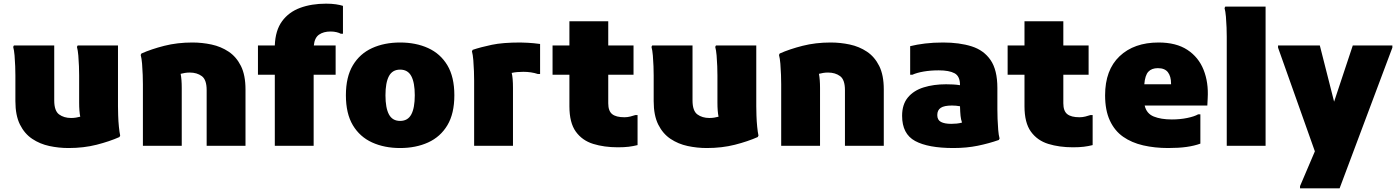

<svg xmlns="http://www.w3.org/2000/svg" viewBox="-20 -796 7620 1048"><path d="M354 12Q301 12 249.5 1Q198 -10 156 -38Q114 -66 89 -116Q64 -166 64 -244V-384Q64 -404 63 -434Q62 -464 59.5 -493Q57 -522 52 -540L56 -548H276V-248Q276 -191 302.5 -171.5Q329 -152 368 -152Q382 -152 394.5 -154Q407 -156 418 -159Q412 -189 412 -236V-384Q412 -404 411 -434Q410 -464 407.5 -493Q405 -522 400 -540L404 -548H624V-216Q624 -196 625 -165Q626 -134 629 -104Q632 -74 636 -56L632 -48Q578 -24 507.5 -6Q437 12 354 12Z M760 0V-336Q760 -356 759 -387Q758 -418 755.5 -448Q753 -478 748 -496L752 -504Q806 -528 877 -546Q948 -564 1030 -564Q1083 -564 1134.5 -553Q1186 -542 1228 -514Q1270 -486 1295 -436Q1320 -386 1320 -308V0H1108V-304Q1108 -361 1081.5 -380.5Q1055 -400 1016 -400Q1002 -400 989.5 -398Q977 -396 966 -393Q972 -363 972 -316V0Z M1480 0V-388H1388V-548H1480Q1483 -630 1519.5 -680Q1556 -730 1618 -753Q1680 -776 1760 -776Q1790 -776 1813.5 -772.5Q1837 -769 1852 -764V-612H1840Q1831 -617 1816.5 -620.5Q1802 -624 1784 -624Q1746 -624 1721.5 -607Q1697 -590 1693 -548H1812V-388H1692V0Z M1868 -276Q1868 -376 1906 -439.5Q1944 -503 2011 -533.5Q2078 -564 2164 -564Q2250 -564 2317 -533.5Q2384 -503 2422 -439.5Q2460 -376 2460 -276Q2460 -176 2422 -112.5Q2384 -49 2317 -18.5Q2250 12 2164 12Q2078 12 2011 -18.5Q1944 -49 1906 -112.5Q1868 -176 1868 -276ZM2084 -276Q2084 -207 2103 -171.5Q2122 -136 2164 -136Q2206 -136 2225 -171.5Q2244 -207 2244 -276Q2244 -345 2225 -380.5Q2206 -416 2164 -416Q2122 -416 2103 -380.5Q2084 -345 2084 -276Z M2568 0V-356Q2568 -376 2567 -407Q2566 -438 2563.5 -468Q2561 -498 2556 -516L2560 -524Q2605 -539 2664.5 -551.5Q2724 -564 2820 -564Q2831 -564 2861 -562.5Q2891 -561 2928 -556V-392H2916Q2880 -404 2836 -404Q2800 -404 2773 -398Q2780 -371 2780 -316V0Z M3352 8Q3278 8 3218 -10.5Q3158 -29 3123 -77.5Q3088 -126 3088 -216V-388H2996V-548H3088V-680H3300V-548H3438V-388H3300V-232Q3300 -190 3321.5 -173Q3343 -156 3388 -156Q3405 -156 3420.5 -160Q3436 -164 3448 -168H3460V-4Q3436 2 3411.5 5Q3387 8 3352 8Z M3838 12Q3785 12 3733.5 1Q3682 -10 3640 -38Q3598 -66 3573 -116Q3548 -166 3548 -244V-384Q3548 -404 3547 -434Q3546 -464 3543.5 -493Q3541 -522 3536 -540L3540 -548H3760V-248Q3760 -191 3786.5 -171.5Q3813 -152 3852 -152Q3866 -152 3878.5 -154Q3891 -156 3902 -159Q3896 -189 3896 -236V-384Q3896 -404 3895 -434Q3894 -464 3891.5 -493Q3889 -522 3884 -540L3888 -548H4108V-216Q4108 -196 4109 -165Q4110 -134 4113 -104Q4116 -74 4120 -56L4116 -48Q4062 -24 3991.5 -6Q3921 12 3838 12Z M4244 0V-336Q4244 -356 4243 -387Q4242 -418 4239.5 -448Q4237 -478 4232 -496L4236 -504Q4290 -528 4361 -546Q4432 -564 4514 -564Q4567 -564 4618.5 -553Q4670 -542 4712 -514Q4754 -486 4779 -436Q4804 -386 4804 -308V0H4592V-304Q4592 -361 4565.5 -380.5Q4539 -400 4500 -400Q4486 -400 4473.5 -398Q4461 -396 4450 -393Q4456 -363 4456 -316V0Z M5184 12Q5046 12 4975 -26.5Q4904 -65 4904 -164Q4904 -226 4935.5 -264Q4967 -302 5021.5 -319Q5076 -336 5144 -336Q5163 -336 5182 -335Q5201 -334 5220 -331V-332Q5220 -380 5190.5 -396Q5161 -412 5104 -412Q5059 -412 5021.5 -405.5Q4984 -399 4960 -388H4948V-544Q4984 -553 5029 -558.5Q5074 -564 5128 -564Q5217 -564 5283.5 -543Q5350 -522 5387 -468Q5424 -414 5424 -316V-200Q5424 -178 5425 -147.5Q5426 -117 5428.5 -87.5Q5431 -58 5436 -40L5432 -32Q5378 -13 5317 -0.5Q5256 12 5184 12ZM5096 -168Q5096 -141 5116 -130.5Q5136 -120 5172 -120Q5187 -120 5202 -121.5Q5217 -123 5231 -127Q5225 -144 5223 -163.5Q5221 -183 5220 -216Q5198 -220 5176 -220Q5134 -220 5115 -207.5Q5096 -195 5096 -168Z M5836 8Q5762 8 5702 -10.5Q5642 -29 5607 -77.5Q5572 -126 5572 -216V-388H5480V-548H5572V-680H5784V-548H5922V-388H5784V-232Q5784 -190 5805.5 -173Q5827 -156 5872 -156Q5889 -156 5904.5 -160Q5920 -164 5932 -168H5944V-4Q5920 2 5895.5 5Q5871 8 5836 8Z M6356 12Q6283 12 6220 -2.5Q6157 -17 6110.5 -49.5Q6064 -82 6038 -138Q6012 -194 6012 -276Q6012 -414 6091 -489Q6170 -564 6304 -564Q6400 -564 6461 -524Q6522 -484 6549.5 -415Q6577 -346 6572 -260L6570 -220H6228Q6238 -176 6277.5 -160Q6317 -144 6376 -144Q6421 -144 6460 -152Q6499 -160 6520 -172H6532V-12Q6499 0 6456.5 6Q6414 12 6356 12ZM6300 -424Q6266 -424 6248 -404.5Q6230 -385 6226 -336H6372V-340Q6372 -379 6355 -401.5Q6338 -424 6300 -424Z M6676 0V-596Q6676 -616 6675 -646Q6674 -676 6671.5 -705Q6669 -734 6664 -752L6668 -760H6888V0Z M7076 232V220L7157 30L6956 -536V-548H7184L7262 -241L7364 -548H7580V-536L7292 232Z"/></svg>

Font: Kufam Black
Style: Regular
Weight: 900
Designer: Wael Morcos, Artur Schmal
Foundry: Original Type
Version: Version 1.301; ttfautohint (v1.8.3)